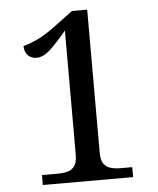

<svg xmlns="http://www.w3.org/2000/svg" viewBox="-52 -763 663 807"><g transform="rotate(-5 279.5 -359.0)"><path d="M96 0V-42H163Q186 -42 204.5 -47Q223 -52 234 -67.5Q245 -83 245 -114V-639Q207 -593 176.5 -564Q146 -535 116 -535Q94 -535 80 -550Q66 -565 66 -589Q96 -597 129.5 -613Q163 -629 212 -666L282 -718H346V-114Q346 -83 357 -67.5Q368 -52 387 -47Q406 -42 428 -42H477V0Z"/></g></svg>

Font: Noto Serif Tibetan
Style: Regular
Weight: 400
Designer: Monotype Design Team
Foundry: Monotype Imaging Inc.
Version: Version 2.103